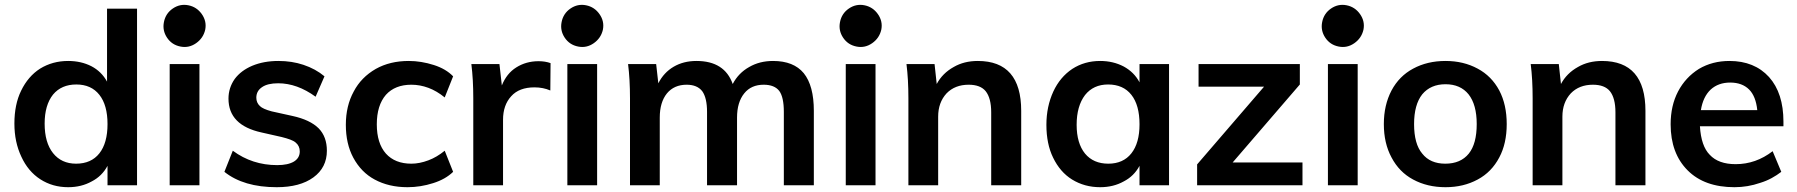

<svg xmlns="http://www.w3.org/2000/svg" viewBox="-20 -772 7489 800"><path d="M551 -736V0H428V-81Q405 -38 362 -16Q319 8 264 8Q199 8 148 -25Q97 -58 69 -119Q40 -180 40 -257Q40 -337 68 -394Q97 -454 147 -486Q199 -518 264 -518Q318 -518 361 -496Q403 -474 426 -432V-736ZM297 -90Q360 -90 394 -133Q428 -176 428 -255Q428 -334 394 -377Q360 -420 298 -420Q236 -420 201 -378Q166 -334 166 -257Q166 -178 201 -134Q236 -90 297 -90Z M687 0V-505H811V0ZM732 -578Q767 -571 797 -592Q827 -613 835 -648Q842 -683 821 -713Q800 -743 765 -750Q730 -757 700 -736.5Q670 -716 663 -680Q656 -645 676 -615Q696 -585 732 -578Z M1133 8Q995 8 915 -56L950 -144Q1031 -84 1135 -84Q1180 -84 1205 -99Q1229 -114 1229 -141Q1229 -164 1212 -178Q1204 -185 1189 -190.5Q1174 -196 1154 -201L1070 -220Q932 -250 932 -361Q932 -406 958 -443Q984 -478 1031 -498Q1079 -518 1140 -518Q1196 -518 1244 -502Q1295 -485 1332 -454L1295 -369Q1218 -425 1139 -425Q1095 -425 1072 -409Q1048 -393 1048 -365Q1048 -344 1063 -330Q1075 -318 1112 -308L1198 -289Q1272 -273 1308 -237Q1342 -202 1342 -144Q1342 -74 1286 -33Q1230 8 1133 8Z M1678 8Q1600 8 1541 -24Q1485 -54 1452 -115Q1421 -173 1421 -252Q1421 -331 1454 -391Q1485 -450 1546 -485Q1605 -518 1683 -518Q1735 -518 1788 -501Q1838 -485 1868 -454L1833 -366Q1800 -393 1765 -406Q1730 -419 1694 -419Q1626 -419 1588 -377Q1550 -333 1550 -254Q1550 -175 1588 -132Q1626 -90 1694 -90Q1728 -90 1765 -104Q1800 -117 1833 -144L1868 -56Q1836 -25 1785 -9Q1732 8 1678 8Z M2224 -517Q2252 -517 2274 -509L2273 -395Q2243 -408 2207 -408Q2143 -408 2110 -371Q2076 -334 2076 -273V0H1952V-362Q1952 -402 1950 -437.5Q1948 -473 1944 -505H2061L2071 -416Q2091 -466 2131 -491Q2172 -517 2224 -517Z M2344 0V-505H2468V0ZM2389 -578Q2424 -571 2454 -592Q2484 -613 2492 -648Q2499 -683 2478 -713Q2457 -743 2422 -750Q2387 -757 2357 -736.5Q2327 -716 2320 -680Q2313 -645 2333 -615Q2353 -585 2389 -578Z M3201 -518Q3287 -518 3329 -467Q3371 -415 3371 -310V0H3246V-306Q3246 -367 3227 -393Q3207 -419 3162 -419Q3110 -419 3081 -383Q3051 -346 3051 -282V0H2926V-306Q2926 -364 2906 -392Q2885 -419 2841 -419Q2789 -419 2759 -383Q2729 -346 2729 -282V0H2605V-362Q2605 -402 2603 -437.5Q2601 -473 2597 -505H2714L2723 -425Q2746 -470 2787 -494Q2828 -518 2882 -518Q2999 -518 3033 -422Q3057 -468 3102 -493Q3145 -518 3201 -518Z M3504 0V-505H3628V0ZM3549 -578Q3584 -571 3614 -592Q3644 -613 3652 -648Q3659 -683 3638 -713Q3617 -743 3582 -750Q3547 -757 3517 -736.5Q3487 -716 3480 -680Q3473 -645 3493 -615Q3513 -585 3549 -578Z M4054 -518Q4235 -518 4235 -310V0H4110V-304Q4110 -363 4087 -392Q4065 -419 4016 -419Q3959 -419 3924 -383Q3889 -345 3889 -286V0H3765V-362Q3765 -402 3763 -437.5Q3761 -473 3757 -505H3874L3883 -422Q3907 -467 3954 -493Q3997 -518 4054 -518Z M4851 -505V0H4728V-81Q4705 -38 4662 -16Q4619 8 4564 8Q4499 8 4447 -24Q4397 -55 4368 -115Q4340 -172 4340 -252Q4340 -328 4369 -391Q4397 -451 4448 -485Q4499 -518 4564 -518Q4618 -518 4662 -495Q4706 -471 4728 -429V-505ZM4598 -90Q4660 -90 4694 -133Q4728 -176 4728 -254Q4728 -334 4694 -377Q4660 -420 4597 -420Q4536 -420 4501 -376Q4466 -330 4466 -252Q4466 -175 4501 -132Q4536 -90 4598 -90Z M5116 -95H5407V0H4968V-87L5247 -411H4974V-505H5396V-420Z M5513 0V-505H5637V0ZM5558 -578Q5593 -571 5623 -592Q5653 -613 5661 -648Q5668 -683 5647 -713Q5626 -743 5591 -750Q5556 -757 5526 -736.5Q5496 -716 5489 -680Q5482 -645 5502 -615Q5522 -585 5558 -578Z M6003 8Q5927 8 5868 -24Q5810 -55 5778 -116Q5746 -175 5746 -255Q5746 -334 5778 -395Q5810 -455 5868 -486Q5927 -518 6003 -518Q6078 -518 6137 -486Q6195 -455 6227 -395Q6258 -336 6258 -255Q6258 -174 6227 -116Q6195 -55 6137 -24Q6078 8 6003 8ZM6002 -90Q6066 -90 6100 -132Q6133 -173 6133 -255Q6133 -336 6099 -379Q6065 -421 6003 -421Q5941 -421 5906 -379Q5872 -336 5872 -255Q5872 -172 5906 -132Q5939 -90 6002 -90Z M6655 -518Q6836 -518 6836 -310V0H6711V-304Q6711 -363 6688 -392Q6666 -419 6617 -419Q6560 -419 6525 -383Q6490 -345 6490 -286V0H6366V-362Q6366 -402 6364 -437.5Q6362 -473 6358 -505H6475L6484 -422Q6508 -467 6555 -493Q6598 -518 6655 -518Z M7411 -246H7063Q7068 -163 7104 -127Q7140 -88 7212 -88Q7296 -88 7366 -142L7402 -56Q7384 -42 7362 -30Q7340 -18 7314 -10Q7262 8 7207 8Q7082 8 7012 -62Q6941 -133 6941 -254Q6941 -332 6972 -391Q7003 -450 7059 -485Q7115 -518 7186 -518Q7290 -518 7351 -451Q7411 -384 7411 -265ZM7189 -428Q7140 -428 7108 -399Q7076 -369 7067 -313H7302Q7296 -371 7268 -399Q7239 -428 7189 -428Z"/></svg>

Font: PRinguin Sans
Style: Bold
Weight: 700
Designer: Vernon Adams
Foundry: Vernon Adams
Version: ""